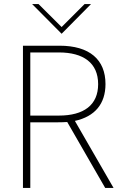

<svg xmlns="http://www.w3.org/2000/svg" viewBox="-20 -921 622 941"><path d="M92.5 0H128.5V-321.5H258.5C276 -321.5 294 -322 309.5 -323L495.5 0H536.5L347 -328.5C445.5 -350 497 -412.5 497 -509C497 -628.5 419.5 -697 271.5 -697H92.5ZM128.5 -354.5V-664H268.5C389 -664 461 -612.5 461 -508.5C461 -406 390.5 -354.5 268.5 -354.5ZM137.5 -901 282 -755.5 426 -901H394.5L282 -788.5L169 -901Z"/></svg>

Font: HK Grotesk ExtraLight
Style: Regular
Weight: 200
Designer: Alfredo Marco Pradil
Foundry: Hanken Design Co.
Version: Version 3.001;FEAKit 1.0